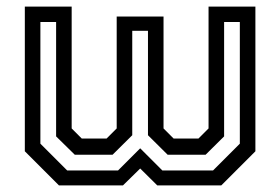

<svg xmlns="http://www.w3.org/2000/svg" viewBox="-20 -560 846 580"><path d="M55 -540H196.5V-172L227 -141.5H302L332.5 -172V-510H474V-172L504.5 -141.5H579.5L610 -172V-540H751.5V-103L648.5 0H455L403.5 -51L351.5 0H158L55 -103ZM102 -493.5V-126L183 -45H336.5L403.5 -112L470.5 -45H623.5L704.5 -126V-493.5H657V-148L601 -92.5H486.5L427 -151.5V-467H379.5V-151.5L320 -92.5H206L149.5 -148V-493.5Z"/></svg>

Font: Tourney Medium
Style: Regular
Weight: 500
Designer: Tyler Finck
Foundry: Etcetera Type Co
Version: Version 1.015